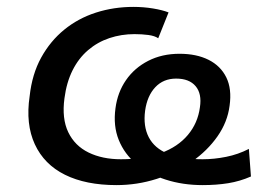

<svg xmlns="http://www.w3.org/2000/svg" viewBox="-20 -528 787 557"><path d="M318 9Q229 9 168.5 -21Q108 -51 81 -109.5Q54 -168 66 -249Q73 -313 99.5 -361Q126 -409 166.5 -442Q207 -475 258.5 -491.5Q310 -508 367 -508Q396 -508 423.5 -503.5Q451 -499 469 -492L439 -417Q429 -424 410.5 -426.5Q392 -429 370 -429Q332 -429 297.5 -417.5Q263 -406 235.5 -382.5Q208 -359 190.5 -324Q173 -289 167 -243Q159 -184 178 -144.5Q197 -105 237 -85.5Q277 -66 331 -66Q398 -66 447 -84Q496 -102 525 -136.5Q554 -171 560 -217Q566 -256 547.5 -278Q529 -300 491 -300Q454 -300 430.5 -275Q407 -250 401 -207Q395 -162 411.5 -130Q428 -98 467 -82Q506 -66 568 -66Q601 -66 636 -73Q671 -80 702 -96L708 -16Q676 -2 642 3.5Q608 9 568 9Q510 9 460.5 -7Q411 -23 376 -52Q341 -81 324.5 -122Q308 -163 315 -214Q321 -260 345.5 -295.5Q370 -331 410 -351.5Q450 -372 501 -372Q550 -372 585 -354.5Q620 -337 636.5 -303.5Q653 -270 646 -221Q640 -174 611 -132.5Q582 -91 536.5 -59Q491 -27 434.5 -9Q378 9 318 9Z"/></svg>

Font: Nunito Sans 7pt SemiBold
Style: Italic
Weight: 600
Italic angle: -9°
Designer: Vernon Adams
Foundry: Vernon Adams
Version: Version 3.101;gftools[0.9.27]